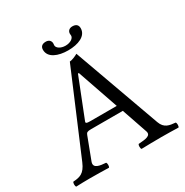

<svg xmlns="http://www.w3.org/2000/svg" viewBox="-183 -953 1061 1102"><g transform="rotate(-30 347.5 -402.0)"><path d="M359 -729C326 -729 303 -746 303 -763C303 -768 304 -774 304 -776C304 -791 294 -806 271 -806C244 -806 234 -792 234 -773C234 -721 293 -698 359 -698C425 -698 484 -721 484 -773C484 -792 474 -806 447 -806C424 -806 414 -791 414 -776C414 -774 415 -768 415 -763C415 -746 392 -729 359 -729ZM263 -283C241 -283 234 -286 237.8 -296.3L340 -555H346L440 -283ZM155 -79 210 -224C215 -237 221 -241 245 -241H456L514 -72C525.8 -37.5 487.6 -34.4 440 -31C434 -25 434 -4 440 2C477 1 532 0 571 0C612 0 650 1 685 2C691 -4 691 -25 685 -31C646.2 -34.5 612.4 -37.8 595 -86L389 -658C374 -649 347 -638 334 -638L107 -102C81 -40 50.5 -34 7 -31C1 -25 1 -4 7 2C33 1 65.7 0 96 0C137 0 187 1 224 2C230 -4 230 -25 224 -31C186.4 -33.6 139.4 -37.9 155 -79Z"/></g></svg>

Font: Libertinus Math
Style: Regular
Weight: 400
Designer: Philipp H. Poll
Foundry: Khaled Hosny
Version: Version 6.2